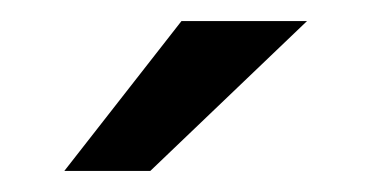

<svg xmlns="http://www.w3.org/2000/svg" viewBox="-20 -717 353 182"><path d="M41 -555 152 -697H271L122.5 -555Z"/></svg>

Font: HK Grotesk SemiBold
Style: Regular
Weight: 600
Designer: Alfredo Marco Pradil
Foundry: Hanken Design Co.
Version: Version 3.001;FEAKit 1.0